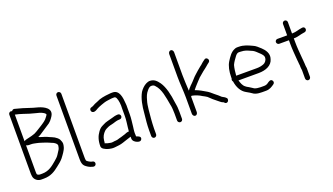

<svg xmlns="http://www.w3.org/2000/svg" viewBox="-71 -1254 3246 1874"><g transform="rotate(-20 1552.5 -317.0)"><path d="M127 -326H150C171 -326 187 -321 204 -318C236 -312 265 -300 295 -291C315 -285 328 -276 347 -269C355 -267 360 -264 365 -261C375 -255 396 -243 396 -223C394 -211 391 -194 384 -183C376 -170 367 -158 359 -144C346 -122 329 -109 311 -93C271 -60 228 -19 155 -19H134C125 -19 102 -23 102 -38C101 -44 101 -49 101 -54V-333C109 -330 116 -326 127 -326ZM75 -696C62 -696 50 -684 50 -670V-55C50 -48 51 -41 52 -32C56 7 93 36 138 32H155C227 32 273 1 315 -33C340 -53 362 -69 382 -93C395 -108 403 -123 416 -140L428 -160C438 -176 445 -198 447 -222C448 -238 440 -257 433 -271C424 -286 407 -299 391 -309C378 -317 357 -324 340 -332C316 -345 284 -353 256 -362C255 -362 253 -363 251 -364L241 -369L251 -373C257 -376 263 -379 269 -383C307 -407 345 -432 383 -458C398 -470 409 -482 419 -497L431 -515C475 -587 392 -625 341 -640C273 -656 211 -683 146 -698L127 -703C107 -710 98 -708 87 -693C84 -694 79 -696 75 -696ZM101 -375V-652C129 -647 153 -639 179 -631C218 -617 261 -604 303 -594C337 -586 373 -577 392 -551C389 -539 383 -532 377 -525C361 -499 330 -480 304 -463C276 -447 247 -425 216 -411L185 -401C175 -398 166 -396 157 -394C145 -391 119 -386 108 -380ZM346 -274H347ZM433 -272ZM383 -456ZM433 -583ZM341 -636ZM365 -573H366Z M546 -27C546 5 551 29 566 45C582 61 610 79 637 85C640 86 645 87 648 88C681 93 690 45 659 38L649 36C631 31 612 19 601 8V7L600 6C598 -3 597 -15 597 -26V-688C597 -702 585 -714 571 -714C557 -714 546 -702 546 -688Z M1155 -380C1151 -448 1141 -529 1071 -529H1053C1048 -529 1041 -528 1033 -527C985 -523 937 -515 902 -496C888 -489 873 -486 861 -478C852 -471 837 -466 826 -463C804 -458 804 -427 821 -417C847 -402 878 -434 900 -441C920 -449 940 -457 963 -464C987 -472 1014 -473 1038 -477C1045 -478 1050 -478 1055 -478H1071C1079 -478 1086 -470 1089 -465C1103 -437 1108 -387 1105 -350V-272C1105 -230 1098 -191 1094 -153L1092 -130C1091 -125 1090 -121 1089 -116C1083 -117 1079 -117 1073 -115L1062 -112C1055 -109 1049 -107 1045 -105C1031 -99 1014 -97 1000 -91L984 -87C970 -81 947 -76 928 -76C916 -75 899 -70 884 -74C862 -77 846 -82 829 -89C832 -97 832 -103 833 -117C837 -155 854 -181 875 -202C888 -215 909 -223 924 -230C936 -235 947 -236 958 -239C985 -244 1009 -258 1042 -258H1048C1060 -258 1072 -269 1072 -283C1072 -297 1060 -309 1048 -309H1042C1024 -309 996 -302 982 -297C947 -286 912 -282 885 -266L865 -256C848 -248 831 -231 820 -214C795 -180 779 -137 779 -76C780 -63 786 -53 800 -44C826 -27 868 -14 909 -18C941 -21 971 -24 997 -33L1030 -44C1051 -49 1065 -57 1089 -63V-43C1089 -18 1114 1 1139 8L1149 10C1164 14 1177 3 1180 -9C1185 -29 1169 -37 1152 -43C1149 -43 1143 -46 1140 -49V-61C1140 -68 1140 -75 1139 -83V-84C1139 -91 1139 -97 1140 -102L1142 -122L1145 -144C1149 -185 1156 -228 1156 -272V-348C1157 -358 1156 -369 1155 -380ZM779 -80ZM1139 8ZM1145 -146V-147ZM1105 -348ZM1062 -112ZM929 -76H928ZM884 -74Z M1486 -443C1534 -393 1545 -307 1560 -225C1563 -208 1567 -194 1567 -177C1568 -164 1569 -142 1569 -128V-56C1569 -42 1581 -30 1595 -30C1609 -30 1620 -42 1620 -56V-128C1620 -136 1620 -145 1619 -155C1619 -186 1614 -202 1610 -231C1600 -313 1581 -397 1544 -451C1520 -484 1496 -511 1448 -511C1433 -510 1423 -505 1411 -500C1386 -488 1359 -461 1343 -436C1312 -381 1298 -309 1292 -226C1286 -168 1280 -118 1280 -60V-1C1280 14 1291 26 1305 26C1319 26 1331 14 1331 -1V-60C1331 -87 1334 -128 1336 -156C1342 -214 1345 -292 1361 -341C1371 -379 1382 -406 1403 -430C1414 -443 1427 -460 1449 -460C1466 -460 1477 -455 1486 -443ZM1361 -338ZM1449 -511H1448ZM1411 -500ZM1343 -433V-432ZM1312 -354Z M1799 -318C1794 -314 1789 -308 1785 -301L1777 -291L1776 -304C1774 -353 1770 -404 1770 -455V-692C1770 -708 1759 -722 1745 -722C1731 -722 1719 -708 1719 -692V-455C1719 -384 1727 -309 1727 -239V-69C1727 -53 1739 -39 1753 -39C1767 -39 1778 -53 1778 -69V-230L1786 -235C1824 -227 1858 -213 1885 -195C1897 -188 1914 -181 1927 -171C1954 -145 1978 -122 2008 -100L2028 -84C2036 -77 2044 -73 2052 -70C2054 -69 2056 -69 2057 -68C2065 -60 2070 -53 2081 -53C2096 -53 2106 -66 2106 -83C2106 -92 2100 -98 2092 -104C2083 -113 2072 -115 2058 -125C2040 -141 2021 -160 2002 -173C1979 -193 1957 -213 1930 -227C1915 -234 1903 -244 1890 -250C1871 -259 1854 -269 1832 -276C1848 -294 1857 -309 1873 -324C1885 -336 1903 -358 1917 -371V-372C1938 -389 1956 -405 1976 -422C1989 -433 2005 -442 2016 -453C2028 -465 2042 -474 2054 -484C2080 -505 2046 -546 2022 -523C2007 -513 1995 -503 1981 -490C1978 -486 1974 -483 1967 -479C1955 -469 1938 -456 1926 -445C1903 -423 1881 -407 1861 -383C1847 -366 1835 -356 1822 -342C1816 -337 1808 -329 1799 -318ZM1873 -324H1874ZM1926 -445Z M2412 -473C2445 -468 2471 -451 2498 -441C2519 -430 2536 -410 2552 -396C2562 -387 2593 -359 2586 -334C2585 -313 2566 -289 2547 -283C2526 -275 2504 -270 2476 -270H2261C2264 -309 2268 -344 2277 -376C2289 -403 2306 -425 2322 -447C2329 -457 2344 -476 2361 -476H2377C2390 -476 2402 -473 2412 -473ZM2206 -245C2206 -238 2209 -232 2213 -227C2222 -165 2250 -113 2296 -88C2319 -76 2342 -61 2361 -48C2377 -39 2402 -33 2426 -33C2434 -32 2441 -32 2445 -32H2485C2524 -32 2549 -50 2573 -67C2586 -76 2587 -92 2579 -103C2563 -126 2539 -106 2523 -95C2514 -88 2499 -83 2485 -83H2445C2423 -83 2399 -87 2384 -94L2372 -102C2363 -108 2347 -118 2339 -123L2321 -133L2309 -142C2284 -160 2276 -189 2266 -219H2476C2553 -219 2616 -247 2632 -307C2652 -362 2615 -408 2586 -435C2566 -453 2540 -479 2515 -488C2476 -506 2435 -527 2379 -527H2361C2352 -527 2344 -524 2335 -520C2295 -504 2269 -463 2245 -425C2222 -388 2210 -333 2210 -272V-259C2208 -255 2206 -250 2206 -245ZM2239 -146ZM2523 -95ZM2429 -84H2428ZM2309 -142ZM2416 -524ZM2547 -282Z M2928 -169C2928 -184 2925 -198 2924 -216C2920 -272 2914 -324 2914 -386V-420H2919C2959 -420 2986 -434 3021 -438L3033 -440C3066 -446 3059 -495 3026 -490L3014 -488C2984 -484 2956 -471 2919 -471H2914V-589C2914 -602 2903 -614 2889 -614C2875 -614 2863 -602 2863 -589V-470H2762C2749 -470 2737 -459 2737 -445C2737 -431 2749 -419 2762 -419H2863V-386C2863 -322 2869 -272 2873 -212C2874 -197 2877 -183 2877 -168C2877 -159 2881 -151 2879 -137C2879 -131 2880 -123 2881 -115L2883 -102V-15C2883 0 2895 12 2909 12C2923 12 2934 0 2934 -15V-105C2933 -113 2930 -125 2930 -136V-137C2931 -148 2928 -156 2928 -169ZM3021 -433Z"/></g></svg>

Font: Blanket
Style: Light
Weight: 300
Foundry: Cannot Into Space Fonts
Version: Version 0.9